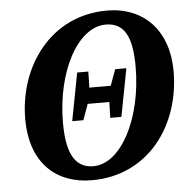

<svg xmlns="http://www.w3.org/2000/svg" viewBox="-51 -725 776 794"><g transform="rotate(-5 337.5 -328.0)"><path d="M299.2 18.3C534.9 18.3 674.6 -177.6 674.6 -401.8C674.6 -571.9 573 -675.3 421.4 -675.3C186.4 -675.3 46.1 -474.4 46.1 -257.6C46.1 -72 153.8 18.3 299.2 18.3ZM310.3 -38.9C233.1 -38.9 200.2 -103.6 200.2 -228.4C200.2 -441.7 295.6 -618.1 411.5 -618.1C490.7 -618.1 519.8 -554.9 519.8 -433.8C519.8 -220.8 425.9 -38.9 310.3 -38.9ZM238.9 -232.1H285.2L318.1 -323.3L321.1 -341.8L323.2 -430.8H276.9L238.9 -232.1ZM280.3 -297.8H427.6L440 -364.1H292.9L280.3 -297.8ZM396.8 -232.1H443.1L481.1 -430.8H434.8L402.6 -343.2L399.6 -324.7L396.8 -232.1Z"/></g></svg>

Font: Source Serif Variable
Style: Italic
Weight: 389
Italic angle: -12°
Designer: Frank Grießhammer
Foundry: Adobe Systems Incorporated
Version: Version 3.001;hotconv 1.0.111;makeotfexe 2.5.65597